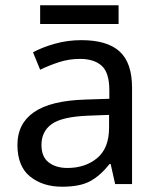

<svg xmlns="http://www.w3.org/2000/svg" viewBox="-20 -697 601 727"><path d="M288 -545Q386 -545 433 -502Q480 -459 480 -365V0H416L399 -76H395Q360 -32 321.5 -11Q283 10 215 10Q142 10 94 -28.5Q46 -67 46 -149Q46 -229 109 -272.5Q172 -316 303 -320L394 -323V-355Q394 -422 365 -448Q336 -474 283 -474Q241 -474 203 -461.5Q165 -449 132 -433L105 -499Q140 -518 188 -531.5Q236 -545 288 -545ZM314 -259Q214 -255 175.5 -227Q137 -199 137 -148Q137 -103 164.5 -82Q192 -61 235 -61Q303 -61 348 -98.5Q393 -136 393 -214V-262ZM429 -677V-606H132V-677Z"/></svg>

Font: Noto Sans Ogham
Style: Regular
Weight: 400
Designer: Monotype Design Team
Foundry: Monotype Imaging Inc.
Version: Version 2.001; ttfautohint (v1.8.4.7-5d5b)